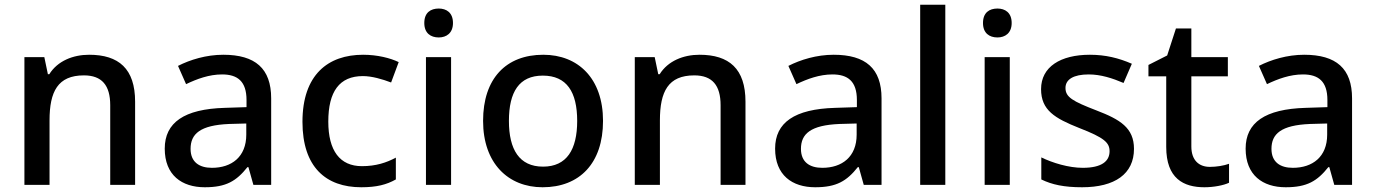

<svg xmlns="http://www.w3.org/2000/svg" viewBox="-20 -780 5804 810"><path d="M356 -549C288 -549 223 -523 188 -467H182L167 -539H83V0H189V-272C189 -394 224 -462 334 -462C410 -462 445 -420 445 -336V0H550V-351C550 -490 481 -549 356 -549Z M922 -549C850 -549 782 -528 731 -502L765 -425C811 -447 862 -466 917 -466C982 -466 1020 -437 1020 -358V-328L928 -325C757 -320 675 -263 675 -153C675 -41 747 10 844 10C934 10 977 -16 1024 -75H1028L1049 0H1124V-365C1124 -491 1057 -549 922 -549ZM947 -257 1019 -259V-212C1019 -118 957 -72 874 -72C821 -72 784 -96 784 -152C784 -215 824 -252 947 -257Z M1504 10C1569 10 1611 -1 1650 -23V-115C1611 -94 1566 -79 1507 -79C1414 -79 1365 -144 1365 -267C1365 -394 1412 -459 1511 -459C1549 -459 1593 -446 1630 -432L1662 -518C1627 -535 1572 -549 1512 -549C1364 -549 1256 -465 1256 -266C1256 -75 1355 10 1504 10Z M1831 -744C1797 -744 1770 -727 1770 -683C1770 -640 1797 -622 1831 -622C1863 -622 1891 -640 1891 -683C1891 -727 1863 -744 1831 -744ZM1883 -539H1777V0H1883Z M2524 -270C2524 -449 2419 -549 2272 -549C2115 -549 2018 -449 2018 -270C2018 -91 2124 10 2269 10C2425 10 2524 -91 2524 -270ZM2127 -270C2127 -392 2170 -461 2270 -461C2371 -461 2415 -392 2415 -270C2415 -149 2371 -77 2271 -77C2171 -77 2127 -149 2127 -270Z M2931 -549C2863 -549 2798 -523 2763 -467H2757L2742 -539H2658V0H2764V-272C2764 -394 2799 -462 2909 -462C2985 -462 3020 -420 3020 -336V0H3125V-351C3125 -490 3056 -549 2931 -549Z M3497 -549C3425 -549 3357 -528 3306 -502L3340 -425C3386 -447 3437 -466 3492 -466C3557 -466 3595 -437 3595 -358V-328L3503 -325C3332 -320 3250 -263 3250 -153C3250 -41 3322 10 3419 10C3509 10 3552 -16 3599 -75H3603L3624 0H3699V-365C3699 -491 3632 -549 3497 -549ZM3522 -257 3594 -259V-212C3594 -118 3532 -72 3449 -72C3396 -72 3359 -96 3359 -152C3359 -215 3399 -252 3522 -257Z M3968 0V-760H3862V0Z M4188 -744C4154 -744 4127 -727 4127 -683C4127 -640 4154 -622 4188 -622C4220 -622 4248 -640 4248 -683C4248 -727 4220 -744 4188 -744ZM4240 -539H4134V0H4240Z M4764 -152C4764 -241 4705 -276 4606 -314C4505 -353 4475 -370 4475 -409C4475 -445 4509 -466 4573 -466C4624 -466 4673 -450 4720 -430L4755 -511C4700 -535 4644 -549 4578 -549C4454 -549 4372 -498 4372 -404C4372 -315 4430 -281 4533 -240C4639 -199 4661 -178 4661 -142C4661 -100 4628 -72 4548 -72C4488 -72 4420 -93 4373 -116V-23C4418 -1 4469 10 4545 10C4683 10 4764 -46 4764 -152Z M5084 -76C5038 -76 5006 -104 5006 -162V-458H5160V-539H5006V-660H4941L4904 -546L4825 -506V-458H4900V-160C4900 -27 4973 10 5061 10C5100 10 5142 2 5165 -9V-89C5143 -81 5112 -76 5084 -76Z M5482 -549C5410 -549 5342 -528 5291 -502L5325 -425C5371 -447 5422 -466 5477 -466C5542 -466 5580 -437 5580 -358V-328L5488 -325C5317 -320 5235 -263 5235 -153C5235 -41 5307 10 5404 10C5494 10 5537 -16 5584 -75H5588L5609 0H5684V-365C5684 -491 5617 -549 5482 -549ZM5507 -257 5579 -259V-212C5579 -118 5517 -72 5434 -72C5381 -72 5344 -96 5344 -152C5344 -215 5384 -252 5507 -257Z"/></svg>

Font: Noto Sans Arabic UI Md
Style: Regular
Weight: 500
Designer: Monotype Design Team, Nadine Chahine and Nizar Qandah
Foundry: Monotype Imaging Inc.
Version: Version 2.010